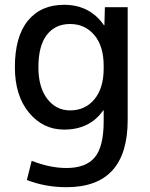

<svg xmlns="http://www.w3.org/2000/svg" viewBox="-20 -550 624 800"><path d="M140 -270Q140 -186 177 -138Q214 -90 272 -90Q335 -90 373.5 -136.5Q412 -183 412 -265V-275Q412 -358 373 -404Q334 -450 272 -450Q210 -450 175 -404.5Q140 -359 140 -270ZM42 -270Q42 -397 96 -463.5Q150 -530 247 -530Q354 -530 413 -445H415L417 -520H512V-50Q512 230 257 230Q169 230 92 200L112 120Q188 150 257 150Q338 150 375 105.5Q412 61 412 -45V-90H410Q354 -10 247 -10Q159 -10 100.5 -81Q42 -152 42 -270Z"/></svg>

Font: Mplus 1p Medium
Style: Regular
Weight: 500
Version: Version 1.061